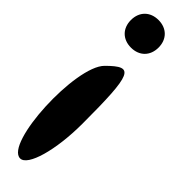

<svg xmlns="http://www.w3.org/2000/svg" viewBox="-302 -838 865 865"><g transform="rotate(45 130.5 -406.0)"><path d="M62 -529C-31 -436 -9 35 88 35C136 35 176 -106 176 -274C176 -592 160 -627 62 -529ZM0 -759C0 -706 35 -671 88 -671C141 -671 176 -706 176 -759C176 -812 141 -847 88 -847C35 -847 0 -812 0 -759Z"/></g></svg>

Font: Venom Sans
Style: Regular
Weight: 400
Version: Version 1.001